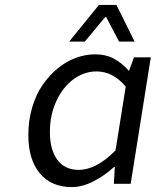

<svg xmlns="http://www.w3.org/2000/svg" viewBox="-20 -741 640 774"><path d="M258.8 -573.2 378.9 -721.2H449.2L522.9 -573.2H460L408.2 -671.9H403.8L321.8 -573.2ZM269 13.2Q187 13.2 140.6 -42.2Q94.2 -97.7 94.2 -196.8Q94.2 -255.4 109.6 -307.6Q125 -359.9 151.6 -398.4Q178.2 -437 212.6 -465.3Q247.1 -493.7 285.9 -507.8Q324.7 -522 363.8 -522Q405.8 -522 437.7 -505.4Q469.7 -488.8 500 -455.1L520 -509.8H587.9L506.8 0H439L442.9 -67.9H439.9Q401.4 -32.7 356.4 -9.8Q311.5 13.2 269 13.2ZM296.9 -56.2Q368.7 -56.2 445.8 -134.8L486.8 -392.1Q435.1 -453.1 369.1 -453.1Q320.8 -453.1 278.1 -422.9Q235.4 -392.6 208.3 -335.9Q181.2 -279.3 181.2 -209Q181.2 -137.2 211.2 -96.7Q241.2 -56.2 296.9 -56.2Z"/></svg>

Font: Office Code Pro Italic
Style: Regular
Weight: 400
Italic angle: -9°
Designer: Nathan Rutzky & Paul D. Hunt
Foundry: Adobe Systems Incorporated
Version: Version 1.004;PS 001.004;hotconv 1.0.70;makeotf.lib2.5.58329